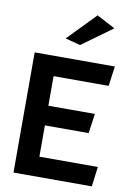

<svg xmlns="http://www.w3.org/2000/svg" viewBox="-104 -1041 773 1106"><g transform="rotate(10 283.0 -488.0)"><path d="M217 -813 305 -790 483 -919 375 -976ZM186 -414V-587H508L524 -703H55V0H513L528 -116H186V-299H442L458 -414Z"/></g></svg>

Font: Bluebird
Style: Ext
Weight: 400
Designer: Jasper
Foundry: Cannot Into Space Fonts
Version: Version 0.98